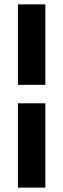

<svg xmlns="http://www.w3.org/2000/svg" viewBox="-20 -731 291 883"><path d="M188.5 -710.9V-340.8H62.5V-710.9ZM188.5 131.8H62.5V-255.9H188.5Z"/></svg>

Font: Vazirmatn RD UI
Style: Bold
Weight: 700
Designer: Saber Rastikerdar
Foundry: Saber Rastikerdar
Version: Version 33.003